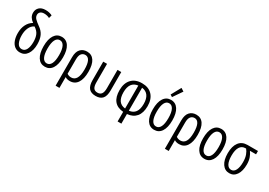

<svg xmlns="http://www.w3.org/2000/svg" viewBox="19 -1819 4261 3042"><g transform="rotate(30 2149.5 -298.5)"><path d="M229 13Q173 13 132.5 -18.5Q92 -50 71 -107Q50 -164 50 -238Q50 -328 84 -395Q118 -462 180 -497Q140 -527 119 -560.5Q98 -594 98 -639Q98 -699 138 -737Q178 -775 252 -775Q289 -775 319.5 -767.5Q350 -760 374 -748L359 -691Q340 -702 314 -708.5Q288 -715 260 -715Q217 -715 192.5 -694.5Q168 -674 168 -640Q168 -602 197 -571.5Q226 -541 284 -500Q348 -457 378 -394Q408 -331 408 -237Q408 -125 361 -56Q314 13 229 13ZM229 -47Q282 -47 309 -99Q336 -151 336 -239Q336 -315 313 -368Q290 -421 228 -461Q174 -435 147.5 -375.5Q121 -316 121 -241Q121 -156 148 -101.5Q175 -47 229 -47Z M686 11Q601 11 554.5 -60.5Q508 -132 508 -262Q508 -392 554.5 -463.5Q601 -535 686 -535Q771 -535 817.5 -463.5Q864 -392 864 -262Q864 -132 817.5 -60.5Q771 11 686 11ZM686 -50Q737 -50 764.5 -103.5Q792 -157 792 -262Q792 -366 764.5 -420Q737 -474 686 -474Q635 -474 607.5 -420Q580 -366 580 -262Q580 -158 607.5 -104Q635 -50 686 -50Z M986 185V-335Q986 -435 1031 -484Q1076 -533 1150 -533Q1236 -533 1281.5 -465.5Q1327 -398 1327 -264Q1327 -133 1279 -61.5Q1231 10 1142 10Q1088 10 1056 -13V185ZM1131 -50Q1255 -50 1255 -264Q1255 -370 1228.5 -421.5Q1202 -473 1152 -473Q1108 -473 1082 -440Q1056 -407 1056 -335V-74Q1073 -61 1093 -55.5Q1113 -50 1131 -50Z M1614 10Q1530 10 1489.5 -37Q1449 -84 1449 -184V-522H1519V-187Q1519 -114 1541.5 -82Q1564 -50 1613 -50Q1662 -50 1686 -82.5Q1710 -115 1710 -188V-522H1779V-184Q1779 -84 1738.5 -37Q1698 10 1614 10Z M2120 185V9Q1898 -9 1898 -262Q1898 -389 1965.5 -461.5Q2033 -534 2155 -534Q2277 -534 2344 -461.5Q2411 -389 2411 -262Q2411 -137 2353 -68.5Q2295 0 2189 9V185ZM2120 -52V-472Q1969 -454 1969 -263Q1969 -166 2006 -113Q2043 -60 2120 -52ZM2189 -52Q2340 -67 2340 -262Q2340 -356 2302 -409.5Q2264 -463 2189 -472Z M2685 11Q2600 11 2553.5 -60.5Q2507 -132 2507 -262Q2507 -392 2553.5 -463.5Q2600 -535 2685 -535Q2770 -535 2816.5 -463.5Q2863 -392 2863 -262Q2863 -132 2816.5 -60.5Q2770 11 2685 11ZM2685 -50Q2736 -50 2763.5 -103.5Q2791 -157 2791 -262Q2791 -366 2763.5 -420Q2736 -474 2685 -474Q2634 -474 2606.5 -420Q2579 -366 2579 -262Q2579 -158 2606.5 -104Q2634 -50 2685 -50ZM2673 -580 2634 -605 2731 -782 2787 -746Z M2985 185V-335Q2985 -435 3030 -484Q3075 -533 3149 -533Q3235 -533 3280.5 -465.5Q3326 -398 3326 -264Q3326 -133 3278 -61.5Q3230 10 3141 10Q3087 10 3055 -13V185ZM3130 -50Q3254 -50 3254 -264Q3254 -370 3227.5 -421.5Q3201 -473 3151 -473Q3107 -473 3081 -440Q3055 -407 3055 -335V-74Q3072 -61 3092 -55.5Q3112 -50 3130 -50Z M3604 11Q3519 11 3472.5 -60.5Q3426 -132 3426 -262Q3426 -392 3472.5 -463.5Q3519 -535 3604 -535Q3689 -535 3735.5 -463.5Q3782 -392 3782 -262Q3782 -132 3735.5 -60.5Q3689 11 3604 11ZM3604 -50Q3655 -50 3682.5 -103.5Q3710 -157 3710 -262Q3710 -366 3682.5 -420Q3655 -474 3604 -474Q3553 -474 3525.5 -420Q3498 -366 3498 -262Q3498 -158 3525.5 -104Q3553 -50 3604 -50Z M4060 11Q3978 11 3930 -59Q3882 -129 3882 -253Q3882 -381 3935.5 -451.5Q3989 -522 4089 -522H4280V-461H4168Q4197 -422 4216 -370.5Q4235 -319 4235 -248Q4235 -128 4188 -58.5Q4141 11 4060 11ZM4060 -50Q4110 -50 4137 -103.5Q4164 -157 4164 -249Q4164 -328 4144 -380Q4124 -432 4098 -461H4086Q4021 -461 3987 -407Q3953 -353 3953 -252Q3953 -156 3980.5 -103Q4008 -50 4060 -50Z"/></g></svg>

Font: Ubuntu Sans Condensed
Style: Regular
Weight: 400
Width: 3
Designer: Dalton Maag Ltd
Foundry: Dalton Maag Ltd
Version: Version 1.006; ttfautohint (v1.8.4.7-5d5b)